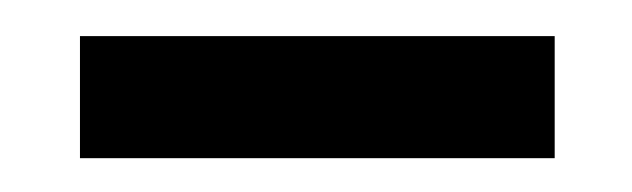

<svg xmlns="http://www.w3.org/2000/svg" viewBox="-20 -290 359 109"><path d="M294.9 -200.2V-269.5H25.4V-200.2Z"/></svg>

Font: Geo
Style: Regular
Weight: 500
Version: Version 001.2